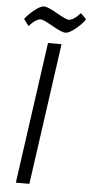

<svg xmlns="http://www.w3.org/2000/svg" viewBox="-59 -912 449 947"><g transform="rotate(5 165.0 -439.0)"><path d="M124 0H57L155 -700H222ZM52 -775 27 -808Q45 -832 74 -855Q103 -878 120.5 -878Q138 -878 186 -850.5Q234 -823 246 -823Q258 -823 272.5 -832.5Q287 -842 304 -861L330 -835L329 -828Q311 -804 282 -781Q253 -758 235.5 -758Q218 -758 170 -785.5Q122 -813 110 -813Q98 -813 83.5 -803.5Q69 -794 52 -775Z"/></g></svg>

Font: Gudea
Style: Italic
Weight: 400
Version: Version 1.002